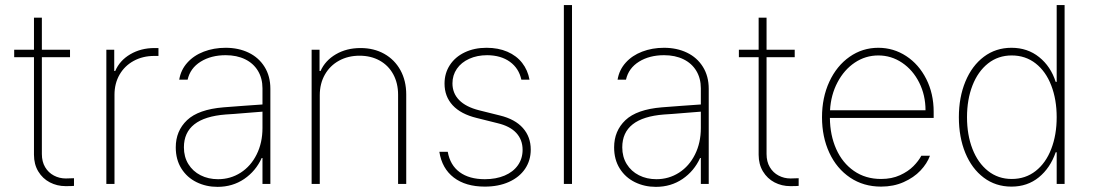

<svg xmlns="http://www.w3.org/2000/svg" viewBox="-20 -727 4325 759"><path d="M256.8 -501H145.5V-118.2Q145.5 -87.9 158.4 -66.2Q171.4 -44.4 193.1 -33Q214.8 -21.5 240.2 -21.5L272.5 -22.5V7.8Q265.6 8.8 239.3 8.8Q205.6 8.8 177 -6.1Q148.4 -21 131.3 -49.3Q114.3 -77.6 114.3 -115.2V-501H36.1V-530.3H114.3V-657.2H145.5V-530.3H256.8Z M400.4 -530.3H431.6V-446.3H435.5Q453.1 -487.8 495.1 -512.5Q537.1 -537.1 590.8 -537.1H606.4V-505.9H589.8Q544.4 -505.9 508.5 -486.3Q472.7 -466.8 452.6 -431.9Q432.6 -397 432.6 -352.5V0H400.4Z M863.3 -302.7Q899.9 -305.7 943.6 -308.8Q987.3 -312 1017.6 -314V-377.9Q1017.6 -417 999.8 -446.8Q981.9 -476.6 949 -492.7Q916 -508.8 872.1 -508.8Q814.5 -508.8 773.2 -483.2Q731.9 -457.5 721.7 -412.1H688.5Q694.8 -450.7 720.5 -479.2Q746.1 -507.8 785.6 -522.9Q825.2 -538.1 872.1 -538.1Q922.9 -538.1 962.9 -518.8Q1002.9 -499.5 1025.9 -462.6Q1048.8 -425.8 1048.8 -376V0H1017.6V-102.5H1014.6Q991.2 -50.8 945.3 -19.5Q899.4 11.7 839.8 11.7Q794.9 11.7 757.1 -6.8Q719.2 -25.4 697 -60.8Q674.8 -96.2 674.8 -144.5Q674.8 -209.5 719.5 -252Q764.2 -294.4 863.3 -302.7ZM841.8 -18.6Q891.1 -18.6 931.4 -44.4Q971.7 -70.3 994.6 -116.5Q1017.6 -162.6 1017.6 -220.7V-285.6L974.6 -282.2Q887.2 -274.9 872.1 -274.4Q707 -261.7 707 -144.5Q707 -106.9 724.6 -78.4Q742.2 -49.8 772.9 -34.2Q803.7 -18.6 841.8 -18.6Z M1244.1 0H1211.9V-530.3H1243.2V-446.3H1247.1Q1265.6 -487.8 1307.9 -512.5Q1350.1 -537.1 1405.3 -537.1Q1458 -537.1 1499 -514.2Q1540 -491.2 1563 -449.5Q1585.9 -407.7 1585.9 -353.5V0H1553.7V-352.5Q1553.7 -397.9 1534.7 -433.1Q1515.6 -468.3 1481 -487.5Q1446.3 -506.8 1401.4 -506.8Q1356 -506.8 1320.1 -487.1Q1284.2 -467.3 1264.2 -431.9Q1244.1 -396.5 1244.1 -350.6Z M1906.2 -508.8Q1866.2 -508.8 1835 -494.6Q1803.7 -480.5 1786.1 -455.1Q1768.6 -429.7 1768.6 -397.5Q1768.6 -358.4 1795.2 -331.3Q1821.8 -304.2 1874 -291L1956.1 -270.5Q2016.1 -255.9 2047.1 -220.9Q2078.1 -186 2078.1 -135.7Q2078.1 -92.8 2055.7 -59.6Q2033.2 -26.4 1991.9 -7.8Q1950.7 10.7 1896.5 10.7Q1820.8 10.7 1773.9 -25.1Q1727.1 -61 1716.8 -127H1750Q1759.3 -74.2 1797.1 -46.4Q1835 -18.6 1896.5 -18.6Q1940.9 -18.6 1974.9 -33Q2008.8 -47.4 2027.3 -73.7Q2045.9 -100.1 2045.9 -134.8Q2045.9 -174.3 2021 -201.4Q1996.1 -228.5 1946.3 -240.2L1864.3 -260.7Q1801.8 -275.9 1769.5 -310.8Q1737.3 -345.7 1737.3 -396.5Q1737.3 -437.5 1758.3 -469.7Q1779.3 -502 1817.1 -520Q1855 -538.1 1903.3 -538.1Q1949.7 -538.1 1985.8 -522.5Q2022 -506.8 2044.2 -478.3Q2066.4 -449.7 2073.2 -412.1H2041Q2031.2 -457 1995.8 -482.7Q1960.4 -508.3 1906.2 -508.8Z M2241.2 0H2209V-707H2241.2Z M2596.2 -302.7Q2632.8 -305.7 2676.5 -308.8Q2720.2 -312 2750.5 -314V-377.9Q2750.5 -417 2732.7 -446.8Q2714.8 -476.6 2681.9 -492.7Q2648.9 -508.8 2605 -508.8Q2547.4 -508.8 2506.1 -483.2Q2464.8 -457.5 2454.6 -412.1H2421.4Q2427.7 -450.7 2453.4 -479.2Q2479 -507.8 2518.6 -522.9Q2558.1 -538.1 2605 -538.1Q2655.8 -538.1 2695.8 -518.8Q2735.8 -499.5 2758.8 -462.6Q2781.7 -425.8 2781.7 -376V0H2750.5V-102.5H2747.6Q2724.1 -50.8 2678.2 -19.5Q2632.3 11.7 2572.8 11.7Q2527.8 11.7 2490 -6.8Q2452.1 -25.4 2429.9 -60.8Q2407.7 -96.2 2407.7 -144.5Q2407.7 -209.5 2452.4 -252Q2497.1 -294.4 2596.2 -302.7ZM2574.7 -18.6Q2624 -18.6 2664.3 -44.4Q2704.6 -70.3 2727.5 -116.5Q2750.5 -162.6 2750.5 -220.7V-285.6L2707.5 -282.2Q2620.1 -274.9 2605 -274.4Q2439.9 -261.7 2439.9 -144.5Q2439.9 -106.9 2457.5 -78.4Q2475.1 -49.8 2505.9 -34.2Q2536.6 -18.6 2574.7 -18.6Z M3121.6 -501H3010.3V-118.2Q3010.3 -87.9 3023.2 -66.2Q3036.1 -44.4 3057.9 -33Q3079.6 -21.5 3105 -21.5L3137.2 -22.5V7.8Q3130.4 8.8 3104 8.8Q3070.3 8.8 3041.7 -6.1Q3013.2 -21 2996.1 -49.3Q2979 -77.6 2979 -115.2V-501H2900.9V-530.3H2979V-657.2H3010.3V-530.3H3121.6Z M3229.5 -263.7Q3229.5 -341.3 3258.5 -404.1Q3287.6 -466.8 3338.4 -502.4Q3389.2 -538.1 3452.1 -538.1Q3512.2 -538.1 3562.3 -505.4Q3612.3 -472.7 3641.6 -414.8Q3670.9 -356.9 3670.9 -285.2V-260.7H3260.7Q3261.2 -192.9 3285.6 -137.9Q3310.1 -83 3355.7 -51.3Q3401.4 -19.5 3462.9 -19.5Q3505.4 -19.5 3537.8 -34.4Q3570.3 -49.3 3590.8 -70.1Q3611.3 -90.8 3622.1 -111.3H3656.2Q3645 -80.6 3618.7 -52.7Q3592.3 -24.9 3552.2 -7.1Q3512.2 10.7 3462.9 10.7Q3393.6 10.7 3340.6 -24.9Q3287.6 -60.5 3258.5 -123Q3229.5 -185.5 3229.5 -263.7ZM3638.7 -291Q3638.7 -350.6 3613.8 -400.4Q3588.9 -450.2 3546.1 -479Q3503.4 -507.8 3452.1 -507.8Q3401.4 -507.8 3359.1 -479.5Q3316.9 -451.2 3290.8 -401.6Q3264.6 -352.1 3261.2 -291Z M3770.5 -263.7Q3770.5 -342.3 3796.4 -404.8Q3822.3 -467.3 3869.4 -502.7Q3916.5 -538.1 3978.5 -538.1Q4042 -538.1 4087.9 -501.2Q4133.8 -464.4 4153.3 -403.3H4157.2V-707H4188.5V0H4157.2V-125H4153.3Q4131.8 -63 4086.7 -26.1Q4041.5 10.7 3978.5 10.7Q3916 10.7 3868.9 -24.7Q3821.8 -60.1 3796.1 -122.3Q3770.5 -184.6 3770.5 -263.7ZM4157.2 -263.7Q4157.2 -333.5 4135.7 -389.2Q4114.3 -444.8 4074 -476.3Q4033.7 -507.8 3979.5 -507.8Q3925.8 -507.8 3885.7 -476.1Q3845.7 -444.3 3824.2 -388.9Q3802.7 -333.5 3802.7 -263.7Q3802.7 -193.8 3824.2 -138.4Q3845.7 -83 3885.7 -51.3Q3925.8 -19.5 3979.5 -19.5Q4033.7 -19.5 4074 -51Q4114.3 -82.5 4135.7 -138.2Q4157.2 -193.8 4157.2 -263.7Z"/></svg>

Font: Pretendard Std Thin
Style: Regular
Weight: 100
Designer: Base glyphs from Inter by Rasmus Andersson; Hangeul glyphs from Noto Sans CJK(Source Han Sans) by Jang Soo-young and Kan
Foundry: Kil Hyung-jin
Version: Version 1.309